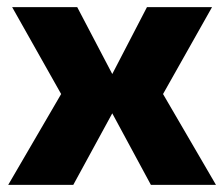

<svg xmlns="http://www.w3.org/2000/svg" viewBox="-20 -517 627 537"><path d="M584 0 436 -254 573 -497H391L294 -310L196 -497H14L151 -254L3 0H185L294 -200L402 0Z"/></svg>

Font: Exo 2 Extra Bold
Style: Regular
Weight: 800
Designer: Natanael Gama
Version: Version 1.001;PS 001.001;hotconv 1.0.88;makeotf.lib2.5.64775